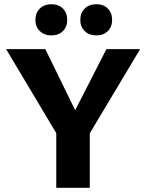

<svg xmlns="http://www.w3.org/2000/svg" viewBox="-20 -891 694 911"><path d="M268 -224 9 -658H195L369 -302ZM247 0V-314H406V0ZM386 -225 303 -302 485 -658H645ZM224 -723Q190 -723 169 -743.5Q148 -764 148 -796Q148 -830 169 -850.5Q190 -871 224 -871Q258 -871 278.5 -850.5Q299 -830 299 -796Q299 -764 278.5 -743.5Q258 -723 224 -723ZM438 -723Q403 -723 382 -743.5Q361 -764 361 -796Q361 -830 382 -850.5Q403 -871 438 -871Q471 -871 491.5 -850.5Q512 -830 512 -796Q512 -764 491.5 -743.5Q471 -723 438 -723Z"/></svg>

Font: Ysabeau Office ExtraBold
Style: Regular
Weight: 800
Designer: Christian Thalmann (Catharsis Fonts)
Version: Version 2.001;gftools[0.9.30]; featfreeze: tnum,lnum,ss02